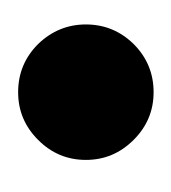

<svg xmlns="http://www.w3.org/2000/svg" viewBox="-8 -154 192 216"><g transform="rotate(-90 88.0 -46.0)"><path d="M168.5 -45.4Q168.5 -14.2 146.5 8.3Q124 30.8 92.3 30.8Q61 30.8 38.6 8.3Q16.1 -14.2 16.1 -45.4Q16.1 -76.7 38.6 -99.1Q61 -121.6 92.3 -121.6Q124 -121.6 146.5 -99.1Q168.5 -76.2 168.5 -45.4Z"/></g></svg>

Font: DimaKhabar
Style: Bold
Weight: 700
Width: 6
Designer: R.Balvardi
Foundry: Dima Software Group
Version: Version 1.00;November 30, 2018;FontCreator 11.5.0.2427 64-bi